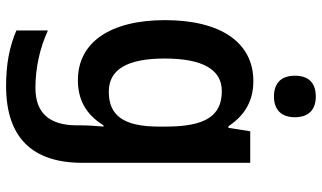

<svg xmlns="http://www.w3.org/2000/svg" viewBox="-228 -564 1032 615"><g transform="rotate(90 287.5 -256.0)"><path d="M289 -752C249 -752 222 -733 222 -685C222 -638 249 -618 289 -618C327 -618 355 -638 355 -685C355 -732 328 -752 289 -752ZM239 -552C116 -552 44 -448 44 -269C44 -94 115 10 236 10C297 10 345 -14 381 -72H385C383 -52 381 -22 381 0V13C381 104 339 146 261 146C199 146 136 133 77 106V207C131 230 187 240 255 240C421 240 501 155 501 -4V-542H400L389 -472H384C347 -528 299 -552 239 -552ZM271 -451C350 -451 385 -400 385 -271V-250C385 -135 349 -89 273 -89C202 -89 167 -148 167 -268C167 -389 202 -451 271 -451Z"/></g></svg>

Font: Noto Sans Gujarati UI SemiCondensed SemiBold
Style: Regular
Weight: 600
Width: 4
Designer: Jelle Bosma - Monotype Design Team, Universal Thirst
Foundry: Monotype Imaging Inc.
Version: Version 2.106